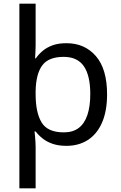

<svg xmlns="http://www.w3.org/2000/svg" viewBox="-20 -780 655 1040"><path d="M560 -269Q560 -178 532.5 -115.5Q505 -53 455.5 -21.5Q406 10 340 10Q298 10 266.5 -0.5Q235 -11 212 -29Q189 -47 173 -68H167Q168 -61 169.5 -45Q171 -29 172 -12Q173 5 173 16V240H85V-760H173V-536Q173 -522 172 -499.5Q171 -477 170 -464H174Q190 -487 212.5 -505.5Q235 -524 266 -535Q297 -546 340 -546Q439 -546 499.5 -476Q560 -406 560 -269ZM469 -270Q469 -371 434 -421.5Q399 -472 325 -472Q243 -472 209 -426Q175 -380 173 -288V-269Q173 -170 205.5 -116.5Q238 -63 326 -63Q375 -63 406.5 -87Q438 -111 453.5 -157.5Q469 -204 469 -270Z"/></svg>

Font: Noto Sans Ambassadori
Style: Regular
Weight: 400
Designer: Monotype Design Team
Foundry: Monotype Imaging Inc.
Version: Version 2.013